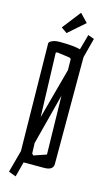

<svg xmlns="http://www.w3.org/2000/svg" viewBox="-147 -948 606 1084"><g transform="rotate(15 156.0 -406.0)"><path d="M184 -900 230 -852 134 -768 100 -792ZM262 -37Q262 0 208 0H89L66 88L23 72L58 -58L49 -685Q49 -694 66.5 -702Q84 -710 110 -710Q193 -710 231 -699L256 -789L292 -776L262 -661ZM104 -643 116 -272 196 -568 195 -633 186 -639 113 -649Q104 -648 104 -643ZM198 -419 121 -122 123 -61 132 -52 205 -77Z"/></g></svg>

Font: Bahiana
Style: Regular
Weight: 400
Designer: Pablo Cosgaya & Dani Raskovsky
Foundry: Pablo Cosgaya & Dani Raskovsky
Version: Version 1.005